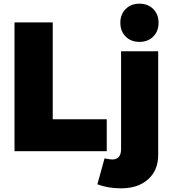

<svg xmlns="http://www.w3.org/2000/svg" viewBox="-20 -823 940 1045"><path d="M59 -701V0H561V-174H267V-701ZM591 45C582 45 568 43 549 39L510 180C549 195 591 202 638 202C700 202 749 186 786 153C823 120 841 76 841 19V-544H639V-12C639 26 623 45 591 45ZM814 -774C795 -793 770 -803 739 -803C708 -803 683 -793 664 -774C645 -755 635 -730 635 -699C635 -668 645 -643 664 -624C683 -605 708 -595 739 -595C770 -595 795 -605 814 -624C833 -643 843 -668 843 -699C843 -730 833 -755 814 -774Z"/></svg>

Font: Argentum Sans ExtraBold
Style: Regular
Weight: 800
Designer: Julieta Ulanovsky
Foundry: Julieta Ulanovsky
Version: Version 5.001;February 15, 2019;FontCreator 11.5.0.2425 64-b